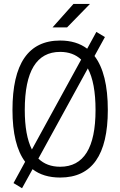

<svg xmlns="http://www.w3.org/2000/svg" viewBox="-20 -914 626 999"><path d="M94.7 65.4 50.3 38.6 110.8 -72.3Q44.9 -160.2 44.9 -341.8Q44.9 -703.1 293 -703.1Q377.4 -703.1 433.6 -660.6L481.4 -748L525.9 -721.2L471.7 -622.6Q541 -532.2 541 -341.8Q541 9.8 293 9.8Q205.6 9.8 149.4 -33.7ZM108.9 -341.8Q108.9 -209.5 146 -136.2L402.3 -604Q359.9 -644 293 -644Q108.9 -644 108.9 -341.8ZM293 -46.4Q477.1 -46.4 477.1 -341.8Q477.1 -483.4 437 -558.1L179.7 -88.9Q223.1 -46.4 293 -46.4ZM253.4 -771.5 362.3 -893.6H448.2L329.1 -771.5Z"/></svg>

Font: Caskaydia Cove Light
Style: Regular
Weight: 300
Monospace: yes
Designer: Aaron Bell
Foundry: Saja Typeworks
Version: Version 4.300; ttfautohint (v1.8.3)